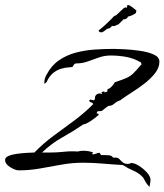

<svg xmlns="http://www.w3.org/2000/svg" viewBox="-26 -657 646 754"><path d="M561 77Q553 69 547 59.5Q541 50 536 40Q519 22 497.5 13Q476 4 456 -9Q417 -11 378 -14.5Q339 -18 300 -18Q258 -18 216 -10.5Q174 -3 132 4.5Q90 12 48 12Q34 12 14 -0.5Q-6 -13 -6 -29Q-6 -39 8.5 -45Q23 -51 44 -53.5Q65 -56 83.5 -57Q102 -58 109 -58Q144 -94 184 -123.5Q224 -153 264 -182.5Q304 -212 339 -247L340 -248Q338 -254 332 -255Q326 -256 324 -262L328 -266L342 -263L346 -266L348 -280Q355 -290 365 -290Q372 -290 376 -287L373 -293V-296L384 -298V-294L395 -297L396 -306Q406 -310 413 -317.5Q420 -325 425 -334Q455 -344 470 -350.5Q485 -357 497.5 -369Q510 -381 530 -405L527 -412Q500 -428 470 -433.5Q440 -439 409 -439Q385 -439 363 -431.5Q341 -424 319.5 -416Q298 -408 274 -408Q268 -408 265 -404Q262 -400 260 -395Q257 -393 244.5 -392.5Q232 -392 215.5 -387.5Q199 -383 183.5 -371Q168 -359 157 -335Q156 -334 153.5 -331.5Q151 -329 149 -328L148 -332Q148 -341 150.5 -349Q153 -357 157 -364Q176 -400 206 -420.5Q236 -441 272.5 -450.5Q309 -460 347.5 -462.5Q386 -465 422 -465Q435 -465 463.5 -463.5Q492 -462 523.5 -457.5Q555 -453 577.5 -443Q600 -433 600 -415Q600 -391 582.5 -369Q565 -347 539.5 -327.5Q514 -308 488.5 -292Q463 -276 446 -263Q433 -259 423 -250Q413 -241 399 -241L373 -221L357 -220L353 -212L361 -210V-205Q356 -201 344.5 -192Q333 -183 321 -176Q309 -169 302 -169Q261 -141 218 -117Q175 -93 139 -58H171Q198 -58 225 -61Q252 -64 279 -62Q290 -65 301 -65Q323 -65 340 -58L335 -52L339 -51Q346 -51 352 -54Q358 -57 365 -57L371 -48H386Q394 -48 403.5 -47Q413 -46 418 -38H429Q438 -38 444 -31Q450 -24 458 -18Q466 -12 482 -14L489 -17Q502 -17 519.5 -6Q537 5 551 20.5Q565 36 565 49Q565 56 563.5 63Q562 70 561 77ZM374 -530H371Q366 -530 363 -533.5Q360 -537 362 -538Q369 -543 374.5 -548Q380 -553 386 -558L412 -583L422 -594L423 -593L426 -596Q429 -596 430 -597L461 -626L462 -625L463 -626Q463 -628 466 -628L472 -627Q474 -627 473 -631Q472 -635 474 -636Q475 -637 478 -637Q482 -637 485.5 -634Q489 -631 493 -629L502 -622Q503 -621 504.5 -620.5Q506 -620 506 -618L508 -617H510L509 -614L508 -606L497 -599L488 -595L481 -593Q475 -592 475.5 -590Q476 -588 472 -585L464 -581Q463 -580 460 -582L440 -562L424 -555Q420 -554 418 -555Q416 -556 414 -554Q410 -553 408 -549Q406 -545 403 -546Q395 -545 388.5 -539Q382 -533 374 -530Z"/></svg>

Font: Kolker Brush
Style: Regular
Weight: 400
Designer: Robert E. Leuschke
Foundry: Robert E. Leuschke
Version: Version 1.010; ttfautohint (v1.8.3)